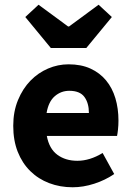

<svg xmlns="http://www.w3.org/2000/svg" viewBox="-20 -780 558 812"><path d="M287 12Q234 12 188 -5.5Q142 -23 108 -56.5Q74 -90 55 -138Q36 -186 36 -248Q36 -308 56 -356.5Q76 -405 108.5 -438.5Q141 -472 183 -490Q225 -508 270 -508Q323 -508 362.5 -490Q402 -472 428.5 -440Q455 -408 468 -364.5Q481 -321 481 -270Q481 -250 479 -232Q477 -214 475 -205H178Q188 -151 222.5 -125.5Q257 -100 307 -100Q360 -100 414 -133L463 -44Q425 -18 378.5 -3Q332 12 287 12ZM177 -302H356Q356 -344 337 -370Q318 -396 273 -396Q238 -396 211.5 -373Q185 -350 177 -302ZM195 -577 87 -708 143 -760 268 -668H272L397 -760L453 -708L345 -577Z"/></svg>

Font: Font
Style: ¶
Weight: 700
Designer: Paul D. Hunt
Foundry: Adobe Systems Incorporated
Version: Version 3.000